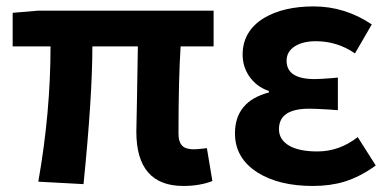

<svg xmlns="http://www.w3.org/2000/svg" viewBox="-20 -581 1244 614"><path d="M566.4 13.7Q416 13.7 416 -160.2Q416 -177.7 418 -261.7Q419.9 -379.9 420.9 -432.6H275.4Q275.4 -273.4 247.1 7.8L102.5 0Q141.6 -221.7 141.6 -432.6H20.5V-540L101.6 -546.9H663.1V-432.6H557.6Q550.8 -329.1 550.8 -153.3Q550.8 -126 563.5 -114.3Q574.2 -103.5 600.6 -103.5Q609.4 -103.5 634.8 -106.4Q639.6 -107.4 641.6 -107.4L659.2 -2Q618.2 13.7 566.4 13.7Z M980.5 13.7Q872.1 13.7 803.7 -29.3Q731.4 -75.2 731.4 -154.3Q731.4 -256.8 839.8 -285.2V-290Q799.8 -303.7 776.4 -337.9Q755.9 -369.1 755.9 -406.2Q755.9 -481.4 824.2 -523.4Q886.7 -560.5 983.4 -560.5Q1083 -560.5 1168.9 -502.9L1115.2 -410.2Q1058.6 -449.2 990.2 -449.2Q948.2 -449.2 922.4 -432.6Q896.5 -416 896.5 -386.7Q896.5 -328.1 986.3 -328.1Q1002.9 -328.1 1041 -331.1Q1053.7 -332 1060.5 -333V-228.5Q1052.7 -229.5 1036.1 -230.5Q990.2 -233.4 968.8 -233.4Q872.1 -233.4 872.1 -168Q872.1 -134.8 903.8 -115.7Q935.5 -96.7 995.1 -96.7Q1065.4 -96.7 1124 -142.6L1181.6 -51.8Q1131.8 -15.6 1081.1 0Q1036.1 13.7 980.5 13.7Z"/></svg>

Font: Bpmf GenYo Gothic B
Style: B
Weight: 700
Foundry: But Ko
Version: Version 1.320